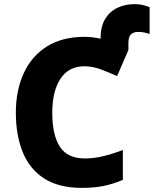

<svg xmlns="http://www.w3.org/2000/svg" viewBox="-20 -903 747 933"><path d="M635 -883Q658 -883 678.5 -877.5Q699 -872 707 -868V-738Q699 -741 684 -744.5Q669 -748 652 -748Q629 -748 616.5 -736Q604 -724 604 -695V-660L549 -533Q510 -551 469.5 -566Q429 -581 390 -581Q314 -581 274 -520.5Q234 -460 234 -355Q234 -247 271 -190Q308 -133 392 -133Q435 -133 479.5 -143.5Q524 -154 577 -174V-29Q528 -8 481.5 1Q435 10 378 10Q266 10 195 -35.5Q124 -81 90.5 -163.5Q57 -246 57 -356Q57 -463 95 -546.5Q133 -630 207.5 -677Q282 -724 391 -724Q411 -724 430.5 -721.5Q450 -719 469 -715V-718Q469 -775 491.5 -811.5Q514 -848 551.5 -865.5Q589 -883 635 -883Z"/></svg>

Font: Noto Sans ExtraBold
Style: Regular
Weight: 800
Designer: Monotype Design Team
Foundry: Monotype Imaging Inc.
Version: Version 2.007